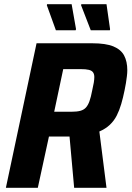

<svg xmlns="http://www.w3.org/2000/svg" viewBox="-20 -894 626 914"><path d="M8 0 154 -688H419Q484 -688 520 -673Q556 -658 571 -629.5Q586 -601 586 -560Q586 -546 584 -530.5Q582 -515 579.5 -498.5Q577 -482 573 -464Q566 -429 557 -398.5Q548 -368 535.5 -343.5Q523 -319 503 -300Q483 -281 453 -268L487 0H333L311 -244Q306 -244 300 -244Q294 -244 288 -244H213L160 0ZM238 -362H319Q346 -362 362.5 -366.5Q379 -371 389 -382Q399 -393 406 -412.5Q413 -432 419 -464Q424 -485 426.5 -500.5Q429 -516 429 -527Q429 -541 423 -549.5Q417 -558 403 -561.5Q389 -565 363 -565H281ZM340 -750H246L203 -869L204 -874H321L342 -755ZM503 -750H412L366 -869L367 -874H487L504 -755Z"/></svg>

Font: Saira SemiCondensed
Style: Bold Italic
Weight: 700
Width: 4
Italic angle: -12°
Designer: Hector Gatti with collaboration of the Omnibus-Type team
Foundry: Omnibus-Type
Version: Version 1.101